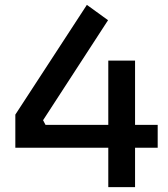

<svg xmlns="http://www.w3.org/2000/svg" viewBox="-20 -769 692 789"><path d="M425 0V-162H43V-298L337 -749L424 -686L157 -275L167 -256H425V-520H535V-256H628V-162H535V0Z"/></svg>

Font: Cazoo Sans Medium
Style: Regular
Weight: 500
Designer: Jonathan Barnbrook, Julián Moncada
Foundry: Barnbrook Fonts
Version: Version 2.000;Glyphs 3.3 (3337)